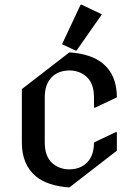

<svg xmlns="http://www.w3.org/2000/svg" viewBox="-20 -780 592 819"><path d="M275.9 19.5Q183.6 13.2 133.8 -27.3Q73.2 -77.1 73.2 -172.4V-399.9L275.9 -556.6Q368.2 -550.3 418 -509.8Q478.5 -460.4 478.5 -364.7L385.7 -320.8H380.9V-364.7Q380.9 -423.8 349.1 -452.6Q318.8 -479.5 275.9 -479.5Q228 -479 199.7 -449.7Q170.9 -419.9 170.9 -364.7V-172.4Q170.9 -113.3 202.6 -84.5Q232.9 -57.6 275.9 -57.6Q323.7 -58.1 352.1 -87.4Q380.9 -117.2 380.9 -172.4L473.6 -216.3H478.5V-137.2ZM323.7 -759.8H328.6L414.6 -718.8L306.6 -564.5H301.8L244.6 -591.3Z"/></svg>

Font: Nova Cut
Style: Book
Weight: 400
Version: Version 2.000